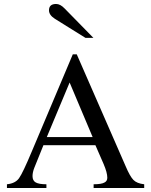

<svg xmlns="http://www.w3.org/2000/svg" viewBox="-20 -948 762 968"><path d="M451 -757H411L257 -853Q227 -872 227 -896Q227 -928 263 -928Q284 -928 306 -905ZM707 0H452V-19Q492 -19 507 -28Q521 -35 521 -52Q521 -78 502 -122L461 -216H199L153 -102Q144 -79 144 -60Q144 -37 160.5 -28Q177 -19 214 -19V0H15V-19Q57 -23 76 -49.5Q95 -76 141 -186L347 -674H367L613 -111Q635 -59 652.5 -41Q670 -23 707 -19ZM447 -257 331 -532 216 -257Z"/></svg>

Font: STIX Math
Style: Regular
Weight: 400
Designer: MicroPress Inc., with final additions and corrections provided by Coen Hoffman, Elsevier (retired)
Version: Version 1.1.1